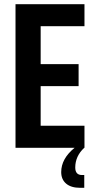

<svg xmlns="http://www.w3.org/2000/svg" viewBox="-20 -705 452 916"><path d="M383 -580H174V-399H355V-294H174V-105H383V0H382Q339 40 339 94Q339 130 371 130H382V191H362Q319 191 295.5 171Q272 151 272 116Q272 52 336 0H54V-685H383Z"/></svg>

Font: Khand SemiBold
Style: Regular
Weight: 600
Designer: Devanagari: Sanchit Sawaria, Jyotish Sonowal; Latin: Satya Rajpurohit
Foundry: Indian Type Foundry
Version: Version 1.101;PS 1.0;hotconv 1.0.78;makeotf.lib2.5.61930; tt